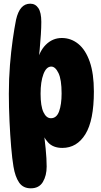

<svg xmlns="http://www.w3.org/2000/svg" viewBox="-20 -820 548 1041"><path d="M147 201Q105 201 83.5 169.5Q62 138 53 83Q46 42 40.5 -23Q35 -88 31.5 -163.5Q28 -239 28 -312Q28 -393 34 -467.5Q40 -542 49 -605Q58 -668 67 -713Q77 -757 96 -778.5Q115 -800 144 -800Q172 -800 188 -776Q204 -752 204 -701Q204 -672 201.5 -632Q199 -592 195 -549.5Q191 -507 185 -469L177 -470Q191 -540 228 -577Q265 -614 315 -614Q365 -614 404.5 -582Q444 -550 466.5 -485.5Q489 -421 489 -324Q489 -167 443 -92.5Q397 -18 318 -18Q268 -18 240.5 -48Q213 -78 202 -121L214 -127Q222 -70 227.5 -14.5Q233 41 233 83Q233 132 212.5 166.5Q192 201 147 201ZM256 -179Q287 -179 300.5 -216.5Q314 -254 314 -313Q314 -389 297 -424Q280 -459 258 -459Q231 -459 215.5 -418Q200 -377 200 -312Q200 -245 215.5 -212Q231 -179 256 -179Z"/></svg>

Font: DynaPuff Condensed SemiBold
Style: Regular
Weight: 600
Width: 3
Designer: Toshi Omagari, Jennifer Daniel
Foundry: Google Fonts
Version: Version 2.000